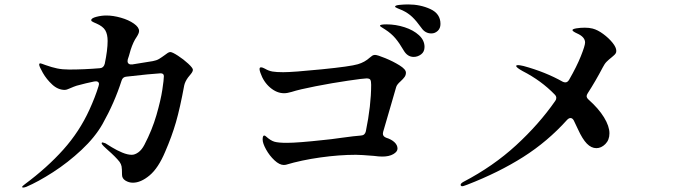

<svg xmlns="http://www.w3.org/2000/svg" viewBox="-20 -830 3040 867"><path d="M851 -515Q851 -507 842 -496Q833 -485 829 -480Q816 -462 812 -445Q793 -342 774.5 -278Q756 -214 726 -145Q695 -71 655.5 -38Q616 -5 580 -5Q562 -5 546.5 -14.5Q531 -24 531 -41Q531 -68 529 -78.5Q527 -89 520 -99Q503 -121 464 -155L448 -170Q439 -179 439 -183Q439 -187 443 -187Q445 -187 456 -183Q462 -179 485 -165Q508 -151 532 -141Q556 -131 575 -131Q589 -131 604.5 -142Q620 -153 632 -176Q667 -243 686.5 -310.5Q706 -378 713 -424.5Q720 -471 720 -486Q720 -499 705 -499Q686 -498 644.5 -494Q603 -490 552 -484Q534 -483 529 -466Q497 -366 443 -270Q409 -210 348 -153Q287 -96 219.5 -52.5Q152 -9 98 14Q89 17 84 17Q80 17 80 14Q80 11 92 2Q193 -73 266 -154.5Q339 -236 384 -335Q410 -392 425 -441Q427 -447 427 -450Q427 -458 421 -461Q415 -464 405 -462Q370 -455 326 -443Q316 -440 293 -430Q280 -424 273 -424Q242 -424 216 -448Q190 -472 173.5 -501Q157 -530 157 -538Q157 -544 162 -544Q165 -544 186 -536Q214 -526 238 -521Q262 -516 293 -516Q359 -516 431 -522Q448 -523 453 -542Q466 -604 466 -645Q466 -675 455.5 -693Q445 -711 415 -724Q410 -726 403.5 -729Q397 -732 394.5 -734Q392 -736 392 -739Q392 -748 415 -754Q438 -760 460 -760Q491 -760 526 -750Q561 -740 584.5 -723.5Q608 -707 608 -690Q608 -680 597 -663Q582 -642 570 -605Q561 -572 557 -562Q556 -559 556 -554Q556 -546 561.5 -542Q567 -538 577 -539L670 -554Q687 -557 698.5 -564Q710 -571 725 -582Q731 -587 737.5 -591Q744 -595 749 -595Q758 -595 783.5 -578.5Q809 -562 830 -542.5Q851 -523 851 -515Z M1969 -722Q1969 -702 1956.5 -690.5Q1944 -679 1928 -679Q1900 -679 1883 -704Q1860 -736 1841.5 -753.5Q1823 -771 1798 -783Q1789 -787 1776.5 -792Q1764 -797 1764 -800Q1764 -806 1784.5 -808Q1805 -810 1823 -810Q1878 -810 1923.5 -789Q1969 -768 1969 -722ZM1897 -618Q1897 -596 1881.5 -584.5Q1866 -573 1848 -573Q1820 -573 1803 -602Q1784 -635 1765.5 -657Q1747 -679 1719 -697Q1712 -702 1704 -706.5Q1696 -711 1696 -714Q1696 -720 1725 -720Q1767 -720 1807 -707Q1847 -694 1872 -671Q1897 -648 1897 -618ZM1813 -502Q1813 -491 1807 -482.5Q1801 -474 1789 -463Q1772 -448 1769 -437L1747 -361Q1737 -329 1710 -234Q1709 -231 1709 -226Q1709 -214 1724 -208Q1747 -201 1761 -188Q1775 -175 1775 -159Q1775 -145 1756 -134Q1737 -123 1706 -123Q1691 -123 1669 -126Q1609 -131 1587 -131Q1512 -131 1426.5 -119Q1341 -107 1271 -86Q1267 -85 1262 -85Q1242 -85 1219.5 -106Q1197 -127 1181.5 -155Q1166 -183 1166 -200Q1166 -218 1173 -218Q1177 -218 1181 -214Q1202 -195 1219.5 -190Q1237 -185 1276 -185Q1325 -185 1443 -198Q1468 -200 1524 -208Q1582 -216 1610 -218Q1628 -219 1632 -237Q1656 -354 1656 -447Q1656 -463 1652.5 -469.5Q1649 -476 1635 -476Q1622 -476 1550.5 -465.5Q1479 -455 1405 -440.5Q1331 -426 1297 -415Q1277 -409 1263 -409Q1230 -409 1200 -434.5Q1170 -460 1156 -501Q1152 -512 1152 -518Q1152 -526 1159 -526Q1165 -526 1176 -520Q1193 -510 1210.5 -507Q1228 -504 1259 -504Q1303 -504 1433 -517Q1563 -530 1596 -540Q1627 -549 1650 -570Q1652 -571 1656.5 -575Q1661 -579 1665 -580.5Q1669 -582 1674 -582Q1684 -582 1719.5 -567.5Q1755 -553 1784 -535Q1813 -517 1813 -502Z M2743 -572Q2729 -561 2719.5 -551.5Q2710 -542 2702 -526Q2669 -463 2634 -409Q2629 -401 2629 -396Q2629 -388 2638 -380Q2683 -340 2707.5 -300Q2732 -260 2732 -228Q2732 -198 2713.5 -179.5Q2695 -161 2673 -161Q2650 -161 2630 -181.5Q2610 -202 2590 -246Q2575 -279 2571 -286Q2565 -297 2556 -297Q2549 -297 2541 -289Q2453 -191 2342.5 -121Q2232 -51 2090 4L2073 10L2067 11Q2064 11 2062 9Q2060 7 2060 5Q2060 -2 2073 -9Q2207 -79 2310.5 -174Q2414 -269 2487 -374Q2492 -380 2492 -388Q2492 -396 2485 -403Q2424 -466 2340 -509Q2311 -525 2311 -532Q2311 -536 2319 -536Q2326 -536 2344 -532Q2443 -505 2521 -461Q2527 -458 2533 -458Q2543 -458 2550 -470Q2584 -529 2603 -576.5Q2622 -624 2622 -638Q2622 -663 2586 -679Q2577 -683 2571 -687Q2565 -691 2565 -694Q2565 -699 2582.5 -702Q2600 -705 2621 -705Q2640 -705 2656 -701Q2679 -695 2704 -676.5Q2729 -658 2746 -637Q2763 -616 2763 -600Q2763 -593 2759.5 -588Q2756 -583 2750.5 -578.5Q2745 -574 2743 -572Z"/></svg>

Font: Shippori Mincho B1
Style: Bold
Weight: 700
Designer: FONTDASU
Foundry: FONTDASU / Google Inc. / but / Adobe
Version: Version 3.110; ttfautohint (v1.8.3)